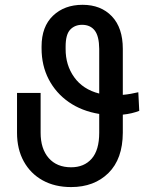

<svg xmlns="http://www.w3.org/2000/svg" viewBox="-20 -757 640 787"><path d="M546.9 -378.9 550.8 -302.7Q521.5 -291 483.4 -287.1V-212.9Q482.9 -105.5 424.6 -47.9Q366.2 9.8 271.5 9.8Q204.6 9.8 154.8 -17.8Q105 -45.4 77.4 -95.5Q49.8 -145.5 49.8 -212.9V-376H146.5V-212.9Q146.5 -147 179.7 -109.1Q212.9 -71.3 271.5 -71.3Q324.7 -71.3 355.7 -106.4Q386.7 -141.6 386.7 -212.9V-290Q314.9 -301.8 262 -338.6Q209 -375.5 179.7 -431.9Q150.4 -488.3 150.4 -558.6V-566.4Q150.4 -647.9 197.3 -692.6Q244.1 -737.3 318.4 -737.3Q393.6 -737.3 438.5 -690.2Q483.4 -643.1 483.4 -556.6V-368.2Q500 -369.6 516.4 -372.6Q532.7 -375.5 546.9 -378.9ZM386.7 -373.5V-556.6Q386.2 -608.9 368.2 -632.1Q350.1 -655.3 316.4 -655.3Q286.6 -655.3 267.8 -635.5Q249 -615.7 249 -566.4V-556.6Q248.5 -490.2 284.2 -440.4Q319.8 -390.6 386.7 -373.5Z"/></svg>

Font: Inter Display
Style: Regular
Weight: 400
Designer: Rasmus Andersson
Foundry: rsms
Version: Version 4.001;git-9221beed3